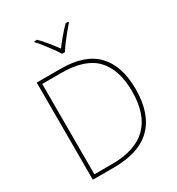

<svg xmlns="http://www.w3.org/2000/svg" viewBox="-218 -1086 1128 1222"><g transform="rotate(-30 346.0 -474.5)"><path d="M628 -364Q628 -185 536.5 -92.5Q445 0 257 0H103V-714H280Q457 -714 542.5 -624Q628 -534 628 -364ZM601 -363Q601 -522 522.5 -605.5Q444 -689 270 -689H129V-25H260Q601 -25 601 -363ZM472 -949V-943Q454 -923 431.5 -895.5Q409 -868 388.5 -840.5Q368 -813 356 -792H334Q322 -813 302 -840.5Q282 -868 260.5 -895.5Q239 -923 220 -943V-949H241Q269 -921 296.5 -887Q324 -853 345 -824Q366 -853 394.5 -887Q423 -921 451 -949Z"/></g></svg>

Font: Noto Sans Cherokee Thin
Style: Regular
Weight: 100
Designer: Monotype Design Team
Foundry: Monotype Imaging Inc.
Version: Version 2.001; ttfautohint (v1.8.4.7-5d5b)